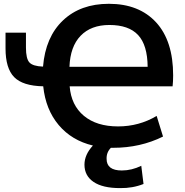

<svg xmlns="http://www.w3.org/2000/svg" viewBox="-20 -760 961 1000"><path d="M557.6 9.8Q534.2 33.2 535.2 67.4Q535.2 127.9 614.3 127.9Q666 127.9 715.8 103.5L727.5 198.2Q670.9 220.7 605.5 219.7Q514.6 219.7 467.3 187.5Q419.9 155.3 419.9 97.7Q419.9 45.9 463.9 -2Q353.5 -28.3 285.6 -108.9Q217.8 -189.5 205.1 -310.5Q98.6 -312.5 53.7 -358.4Q8.8 -404.3 8.8 -507.8V-589.8H115.2V-511.7Q115.2 -454.1 133.3 -434.6Q151.4 -415 204.1 -413.1Q216.8 -567.4 308.1 -653.8Q399.4 -740.2 546.9 -740.2Q704.1 -740.2 793 -643.6Q881.8 -546.9 881.8 -367.2Q881.8 -335.9 878.9 -310.5H342.8Q350.6 -211.9 417 -156.7Q483.4 -101.6 594.7 -101.6Q704.1 -101.6 795.9 -156.2L829.1 -48.8Q710.9 9.8 569.3 9.8ZM341.8 -412.1H749Q748 -525.4 699.2 -577.6Q650.4 -629.9 549.8 -629.9Q454.1 -629.9 399.9 -573.7Q345.7 -517.6 341.8 -412.1Z"/></svg>

Font: Mgen+ 1c bold
Style: Bold
Weight: 700
Designer: [Source Han Sans]
Ryoko NISHIZUKA  (kana & ideographs); Paul D. Hunt (Latin, Greek & Cyrillic); Wenlong ZHANG  (bopomofo
Version: Version 1.059.20150602